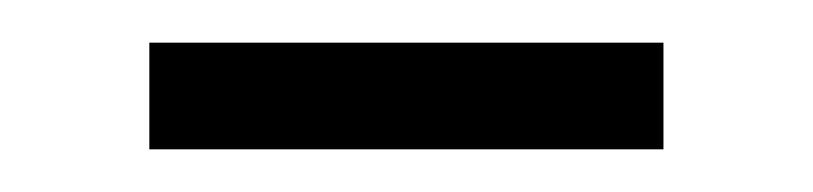

<svg xmlns="http://www.w3.org/2000/svg" viewBox="-20 -641 381 90"><path d="M291 -621V-571H50V-621Z"/></svg>

Font: Blinker Light
Style: Regular
Weight: 300
Designer: Juergen Huber
Foundry: supertype
Version: Version 1.017;hotconv 1.0.117;makeotfexe 2.5.65602